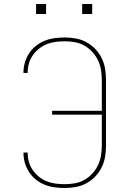

<svg xmlns="http://www.w3.org/2000/svg" viewBox="-20 -930 640 958"><path d="M303 8Q277 8 251.5 4.5Q226 1 202.5 -8.5Q179 -18 159 -34Q139 -50 125 -71.5Q111 -93 104 -117.5Q97 -142 97 -168Q97 -168 97 -168Q97 -168 97 -169H118Q118 -168 118 -168Q118 -168 118 -168Q118 -145 124 -123Q130 -101 143 -82Q156 -63 174 -48.5Q192 -34 213 -25.5Q234 -17 257 -14Q280 -11 303 -11Q328 -11 353.5 -15.5Q379 -20 401 -32.5Q423 -45 440.5 -64Q458 -83 469 -106Q480 -129 484 -154Q488 -179 488 -205V-358H240V-377H488V-530Q488 -556 484 -581Q480 -606 469 -629Q458 -652 440.5 -671Q423 -690 401 -702.5Q379 -715 353.5 -719.5Q328 -724 303 -724Q280 -724 257 -721Q234 -718 213 -709.5Q192 -701 174 -686.5Q156 -672 143 -653Q130 -634 124 -612Q118 -590 118 -567Q118 -567 118 -567Q118 -567 118 -566H97Q97 -567 97 -567Q97 -567 97 -567Q97 -593 104 -617.5Q111 -642 125 -663.5Q139 -685 159 -701Q179 -717 202.5 -726.5Q226 -736 251.5 -739.5Q277 -743 303 -743Q331 -743 358.5 -738Q386 -733 411 -719.5Q436 -706 455.5 -685.5Q475 -665 487.5 -639.5Q500 -614 504.5 -586Q509 -558 509 -530V-205Q509 -177 504.5 -149Q500 -121 487.5 -95.5Q475 -70 455.5 -49.5Q436 -29 411 -15.5Q386 -2 358.5 3Q331 8 303 8ZM390 -860V-910H440V-860ZM160 -860V-910H210V-860Z"/></svg>

Font: Iosevka SS04 Thin Extended
Style: Regular
Weight: 100
Width: 7
Monospace: yes
Designer: Belleve Invis
Foundry: Belleve Invis
Version: Version 19.0.0; ttfautohint (v1.8.4)